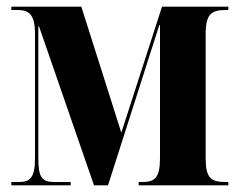

<svg xmlns="http://www.w3.org/2000/svg" viewBox="-20 -556 719 576"><path d="M14 0H192V-10H144C106 -10 95 -22 95 -82V-477H97L262 0H304L458 -481H460V-82C460 -22 444 -10 407 -10H396V0H665V-10H658C612 -10 597 -22 597 -82V-454C597 -514 614 -526 658 -526H665V-536H466L344 -158L224 -536H14V-526H33C65 -526 85 -514 85 -456V-80C85 -22 69 -10 37 -10H14Z"/></svg>

Font: Noto Serif Display ExtraCondensed ExtraBold
Style: Regular
Weight: 800
Width: 2
Designer: Monotype Design Team
Foundry: Monotype Imaging Inc.
Version: Version 2.009